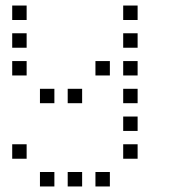

<svg xmlns="http://www.w3.org/2000/svg" viewBox="-20 -496 640 692"><path d="M25 -476Q24 -476 24 -476Q24 -476 24 -475V-425Q24 -424 24 -424Q24 -424 25 -424H75Q76 -424 76 -424Q76 -424 76 -425V-475Q76 -476 76 -476Q76 -476 75 -476ZM425 -476Q424 -476 424 -476Q424 -476 424 -475V-425Q424 -424 424 -424Q424 -424 425 -424H475Q476 -424 476 -424Q476 -424 476 -425V-475Q476 -476 476 -476Q476 -476 475 -476ZM25 -376Q24 -376 24 -376Q24 -376 24 -375V-325Q24 -324 24 -324Q24 -324 25 -324H75Q76 -324 76 -324Q76 -324 76 -325V-375Q76 -376 76 -376Q76 -376 75 -376ZM425 -376Q424 -376 424 -376Q424 -376 424 -375V-325Q424 -324 424 -324Q424 -324 425 -324H475Q476 -324 476 -324Q476 -324 476 -325V-375Q476 -376 476 -376Q476 -376 475 -376ZM25 -276Q24 -276 24 -276Q24 -276 24 -275V-225Q24 -224 24 -224Q24 -224 25 -224H75Q76 -224 76 -224Q76 -224 76 -225V-275Q76 -276 76 -276Q76 -276 75 -276ZM325 -276Q324 -276 324 -276Q324 -276 324 -275V-225Q324 -224 324 -224Q324 -224 325 -224H375Q376 -224 376 -224Q376 -224 376 -225V-275Q376 -276 376 -276Q376 -276 375 -276ZM425 -276Q424 -276 424 -276Q424 -276 424 -275V-225Q424 -224 424 -224Q424 -224 425 -224H475Q476 -224 476 -224Q476 -224 476 -225V-275Q476 -276 476 -276Q476 -276 475 -276ZM125 -176Q124 -176 124 -176Q124 -176 124 -175V-125Q124 -124 124 -124Q124 -124 125 -124H175Q176 -124 176 -124Q176 -124 176 -125V-175Q176 -176 176 -176Q176 -176 175 -176ZM225 -176Q224 -176 224 -176Q224 -176 224 -175V-125Q224 -124 224 -124Q224 -124 225 -124H275Q276 -124 276 -124Q276 -124 276 -125V-175Q276 -176 276 -176Q276 -176 275 -176ZM425 -176Q424 -176 424 -176Q424 -176 424 -175V-125Q424 -124 424 -124Q424 -124 425 -124H475Q476 -124 476 -124Q476 -124 476 -125V-175Q476 -176 476 -176Q476 -176 475 -176ZM425 -76Q424 -76 424 -76Q424 -76 424 -75V-25Q424 -24 424 -24Q424 -24 425 -24H475Q476 -24 476 -24Q476 -24 476 -25V-75Q476 -76 476 -76Q476 -76 475 -76ZM25 24Q24 24 24 24Q24 24 24 25V75Q24 76 24 76Q24 76 25 76H75Q76 76 76 76Q76 76 76 75V25Q76 24 76 24Q76 24 75 24ZM425 24Q424 24 424 24Q424 24 424 25V75Q424 76 424 76Q424 76 425 76H475Q476 76 476 76Q476 76 476 75V25Q476 24 476 24Q476 24 475 24ZM125 124Q124 124 124 124Q124 124 124 125V175Q124 176 124 176Q124 176 125 176H175Q176 176 176 176Q176 176 176 175V125Q176 124 176 124Q176 124 175 124ZM225 124Q224 124 224 124Q224 124 224 125V175Q224 176 224 176Q224 176 225 176H275Q276 176 276 176Q276 176 276 175V125Q276 124 276 124Q276 124 275 124ZM325 124Q324 124 324 124Q324 124 324 125V175Q324 176 324 176Q324 176 325 176H375Q376 176 376 176Q376 176 376 175V125Q376 124 376 124Q376 124 375 124Z"/></svg>

Font: Doto
Style: Regular
Weight: 400
Monospace: yes
Version: Version 1.000